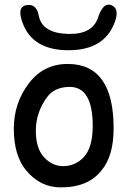

<svg xmlns="http://www.w3.org/2000/svg" viewBox="-20 -790 566 834"><path d="M280.3 -412.6Q383.3 -414.6 382.8 -240.7Q382.3 -148.9 343.8 -107.4Q307.1 -68.4 253.9 -68.4Q207 -68.4 170.9 -107.4Q135.7 -145.5 135.7 -222.2Q135.7 -301.8 184.6 -368.2Q216.3 -411.1 280.3 -412.6ZM276.4 -512.2Q169.9 -513.2 105.5 -428.2Q40 -342.3 40 -231Q40 -113.3 94.7 -48.3Q155.3 23.4 242.2 23.9Q362.3 24.9 420.9 -49.8Q473.1 -111.8 473.6 -231Q474.1 -510.7 276.4 -512.2ZM276.9 -642.6Q162.6 -645.5 148.4 -722.2Q138.2 -775.9 94.2 -767.6Q50.8 -759.3 80.1 -685.5Q124.5 -572.8 274.9 -571.8Q436 -570.8 480 -697.8Q499.5 -754.9 462.4 -768.1Q427.7 -780.3 405.8 -713.4Q381.3 -640.1 276.9 -642.6Z"/></svg>

Font: Comic Relief
Style: Regular
Weight: 400
Designer: Jeff Davis
Foundry: Loudifier
Version: Version 1.200; ttfautohint (v1.8.4.7-5d5b)